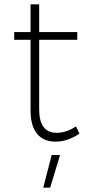

<svg xmlns="http://www.w3.org/2000/svg" viewBox="-20 -657 411 892"><path d="M349 -36Q294 1 238 1Q182 1 152 -35.5Q122 -72 122 -144V-472H46V-508H122V-637H162V-508H339V-472H162V-149Q162 -40 243 -40Q289 -40 333 -70ZM220 63H259L213 215H181Z"/></svg>

Font: Argentum Sans ExtraLight
Style: Regular
Weight: 275
Designer: Julieta Ulanovsky (Modified by Cristiano Sobral)
Foundry: Julieta Ulanovsky
Version: Version 1.000; ttfautohint (v1.5.65-e2d9)